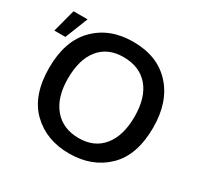

<svg xmlns="http://www.w3.org/2000/svg" viewBox="-196 -901 1129 1102"><g transform="rotate(30 368.5 -350.0)"><path d="M387 20Q235 20 139 -74Q43 -168 43 -350Q43 -528 138 -624Q233 -720 388 -720Q549 -720 640.5 -620Q732 -520 732 -350Q732 -167 635.5 -73.5Q539 20 387 20ZM391 -84Q494 -84 551 -154.5Q608 -225 608 -350Q608 -478 549 -547Q490 -616 383 -616Q280 -616 223.5 -546.5Q167 -477 167 -350Q167 -225 226.5 -154.5Q286 -84 391 -84ZM2 -700H95L35 -549H-38Z"/></g></svg>

Font: Moderustic Med
Style: Regular
Weight: 500
Designer: Tural Alisoy
Foundry: TAFT Foundry
Version: Version 2.110